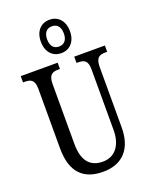

<svg xmlns="http://www.w3.org/2000/svg" viewBox="-177 -1073 928 1177"><g transform="rotate(-20 286.5 -484.5)"><path d="M295 -761C348 -761 390 -799 390 -870C390 -941 348 -979 295 -979C242 -979 200 -941 200 -870C200 -799 242 -761 295 -761ZM295 -804C266 -804 241 -822 241 -870C241 -918 266 -936 295 -936C325 -936 350 -918 350 -870C350 -822 325 -804 295 -804ZM288 10C419 10 486 -73 486 -206V-601C486 -664 512 -673 550 -673H561V-714H361V-673H371C409 -673 434 -664 434 -605V-208C434 -118 392 -49 307 -49C231 -49 179 -93 179 -210V-601C179 -664 205 -673 243 -673H253V-714H12V-673H23C60 -673 87 -664 87 -605V-216C87 -53 165 10 288 10Z"/></g></svg>

Font: Noto Serif Devanagari ExtraCondensed
Style: Regular
Weight: 400
Width: 2
Designer: Universal Thirst, Indian Type Foundry and the Monotype Design Team
Foundry: Monotype Imaging Inc.
Version: Version 2.004